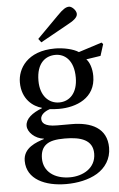

<svg xmlns="http://www.w3.org/2000/svg" viewBox="-63 -766 650 1050"><g transform="rotate(-5 262.5 -240.5)"><path d="M174 -562 189 -542 340 -626C370 -642 396 -659 396 -680C396 -700 372 -723 357 -723C340 -723 323 -713 293 -682ZM42 96C42 197 142 242 258 242C318 242 381 230 429 201C475 173 508 126 508 64C508 -44 422 -82 315 -82H235C163 -82 152 -106 152 -125C152 -154 190 -170 203 -174C222 -172 243 -171 254 -171C349 -171 456 -213 456 -334C456 -376 443 -411 426 -428L505 -440L525 -503L517 -512L389 -471C361 -490 306 -502 260 -502C107 -502 53 -408 53 -334C53 -240 115 -197 161 -185V-183C107 -162 69 -133 69 -94C69 -59 109 -21 157 -16V-14C114 0 42 24 42 96ZM137 91C137 57 147 32 168 16C190 -1 223 -7 271 -7C359 -7 424 14 424 89C424 169 352 207 281 207C196 207 137 163 137 91ZM155 -334C155 -433 207 -467 260 -467C309 -467 360 -431 360 -334C360 -250 316 -206 258 -206C202 -206 155 -250 155 -334Z"/></g></svg>

Font: Lingua Franca
Style: Regular
Weight: 400
Version: Version 1.19